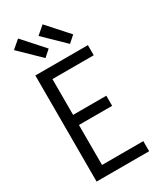

<svg xmlns="http://www.w3.org/2000/svg" viewBox="-239 -1066 977 1152"><g transform="rotate(-30 250.0 -489.5)"><path d="M72 0V-735H436V-665H150V-417H380V-347H150V-70H436V0ZM347 -795 207 -931 263 -979 392 -835ZM177 -795 37 -931 93 -979 222 -835Z"/></g></svg>

Font: Iosevka Term Curly
Style: Regular
Weight: 400
Designer: Belleve Invis
Foundry: Belleve Invis
Version: Version 32.3.0